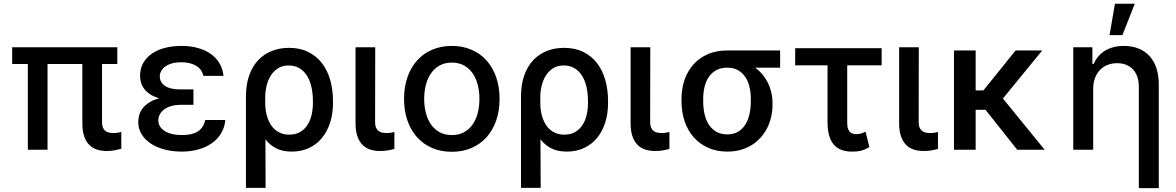

<svg xmlns="http://www.w3.org/2000/svg" viewBox="-20 -797 6259 1022"><path d="M44.7 -456.3V-545.5H604.4V-456.3H523.1V-147Q523.1 -128.9 528.1 -117.5Q533 -106.2 541.2 -99.8Q549.4 -93.4 560.2 -91.1Q571 -88.8 583.1 -88.8Q595.2 -88.8 606.9 -90.7Q618.6 -92.7 625.7 -94.5V-5.3Q612.2 -1.4 592.7 2.7Q573.2 6.7 547.2 6.7Q518.5 6.7 494.9 -1.2Q471.2 -9.2 454.2 -26.8Q437.1 -44.4 427.7 -72.4Q418.3 -100.5 418.3 -141V-456.3H233V0H128.2V-456.3Z M715.9 -148.1Q715.9 -166.5 721.4 -185.4Q726.9 -204.2 739.9 -221.1Q752.8 -237.9 774.3 -251.6Q795.8 -265.3 827.8 -273.8Q798.3 -282.3 778.6 -295.5Q758.9 -308.6 747.2 -324.6Q735.4 -340.6 730.5 -358.1Q725.5 -375.7 725.5 -393.1Q725.5 -431.1 741.8 -460.6Q758.2 -490.1 787.3 -510.7Q816.4 -531.2 856.9 -541.9Q897.4 -552.6 946.4 -552.6Q993.6 -552.6 1032.8 -541.7Q1072.1 -530.9 1101.2 -510.5Q1130.3 -490.1 1148.1 -460.4Q1165.8 -430.8 1169.7 -393.1H1062.5Q1055.4 -427.2 1024.7 -446.4Q994 -465.6 943.9 -465.6Q917.6 -465.6 896.7 -459.9Q875.7 -454.2 861 -443.9Q846.2 -433.6 838.4 -419.7Q830.6 -405.9 830.6 -389.2Q831 -358.3 858.5 -339.7Q886 -321 940.3 -321H1009.6V-239H940.3Q914.4 -239 892.9 -233Q871.4 -226.9 855.8 -215.9Q840.2 -204.9 831.5 -189.5Q822.8 -174 822.8 -155.5Q822.8 -138.5 831.5 -124.3Q840.2 -110.1 856.4 -99.8Q872.5 -89.5 895.8 -83.8Q919 -78.1 947.8 -78.1Q1004.3 -78.1 1034.1 -98Q1063.9 -117.9 1072.4 -158.4H1179.3Q1175.8 -119 1157.1 -87.7Q1138.5 -56.5 1107.8 -34.8Q1077.1 -13.1 1036.2 -1.6Q995.4 9.9 947.4 9.9Q898.1 9.9 855.6 -1.2Q813.2 -12.4 782.1 -33.2Q751.1 -54 733.5 -83.1Q715.9 -112.2 715.9 -148.1Z M1289.1 -282.7Q1289.1 -346.2 1306.1 -394.7Q1323.2 -443.2 1353.5 -475.9Q1383.9 -508.5 1426 -525.4Q1468 -542.3 1518.1 -542.3Q1576.3 -542.3 1620.2 -520.8Q1664.1 -499.3 1693.5 -461.1Q1723 -422.9 1737.7 -371.1Q1752.5 -319.2 1752.5 -258.5V-248.6Q1752.5 -191.8 1737.2 -144.2Q1721.9 -96.6 1693.5 -62.3Q1665.1 -28.1 1624.5 -9.1Q1583.8 9.9 1532.7 9.9Q1484.7 9.9 1450.8 -7.1Q1416.9 -24.1 1392.8 -55.4L1393.8 203.1H1289.1ZM1392 -236.5Q1392.8 -219.8 1395.8 -201.7Q1398.8 -183.6 1405.2 -166.2Q1411.6 -148.8 1421.3 -133.2Q1431.1 -117.5 1445.1 -105.8Q1459.2 -94.1 1477.6 -87.2Q1496.1 -80.3 1519.5 -80.3Q1553.3 -80.3 1577.1 -94.1Q1600.9 -108 1616.1 -131.2Q1631.4 -154.5 1638.5 -185Q1645.6 -215.6 1645.6 -248.6V-258.5Q1645.6 -296.9 1638.3 -331.3Q1631 -365.8 1615.2 -391.9Q1599.4 -418 1575.1 -433.2Q1550.8 -448.5 1516.7 -448.5Q1483 -448.5 1459.2 -433.1Q1435.4 -417.6 1420.5 -393.3Q1405.5 -369 1398.6 -338.8Q1391.7 -308.6 1391.7 -279.1Z M1872.5 -545.5H1977.3L1976.6 -147Q1976.6 -128.9 1981.7 -117.5Q1986.9 -106.2 1995.2 -99.8Q2003.6 -93.4 2014.6 -91.1Q2025.6 -88.8 2037.6 -88.8Q2049.4 -88.8 2061.3 -90.7Q2073.2 -92.7 2079.2 -94.5V-4.6Q2065.7 -0.4 2046.7 3.2Q2027.7 6.7 2002.1 6.7Q1973.4 6.7 1949.6 -1.2Q1925.8 -9.2 1908.7 -26.8Q1891.7 -44.4 1882.1 -72.4Q1872.5 -100.5 1872.5 -141Z M2130.7 -270.2Q2130.7 -333.8 2148.8 -386Q2166.9 -438.2 2200.1 -475.1Q2233.3 -512.1 2280.4 -532.3Q2327.4 -552.6 2384.9 -552.6Q2442.5 -552.6 2489.5 -532.3Q2536.6 -512.1 2569.8 -475.1Q2603 -438.2 2621.1 -386Q2639.2 -333.8 2639.2 -270.2Q2639.2 -207 2621.1 -155.2Q2603 -103.3 2569.8 -66.4Q2536.6 -29.5 2489.5 -9.2Q2442.5 11 2384.9 11Q2327.4 11 2280.4 -9.2Q2233.3 -29.5 2200.1 -66.4Q2166.9 -103.3 2148.8 -155.2Q2130.7 -207 2130.7 -270.2ZM2237.9 -270.6Q2237.9 -231.2 2246.8 -196.2Q2255.7 -161.2 2274 -134.9Q2292.3 -108.7 2320 -93.4Q2347.7 -78.1 2385.3 -78.1Q2422.6 -78.1 2450.3 -93.4Q2478 -108.7 2496.1 -134.9Q2514.2 -161.2 2523.1 -196.2Q2532 -231.2 2532 -270.6Q2532 -309.7 2523.1 -344.8Q2514.2 -380 2496.1 -406.4Q2478 -432.9 2450.3 -448.3Q2422.6 -463.8 2385.3 -463.8Q2347.7 -463.8 2320 -448.3Q2292.3 -432.9 2274 -406.4Q2255.7 -380 2246.8 -344.8Q2237.9 -309.7 2237.9 -270.6Z M2753.2 -282.7Q2753.2 -346.2 2770.2 -394.7Q2787.3 -443.2 2817.6 -475.9Q2848 -508.5 2890.1 -525.4Q2932.2 -542.3 2982.2 -542.3Q3040.5 -542.3 3084.3 -520.8Q3128.2 -499.3 3157.7 -461.1Q3187.1 -422.9 3201.9 -371.1Q3216.6 -319.2 3216.6 -258.5V-248.6Q3216.6 -191.8 3201.3 -144.2Q3186.1 -96.6 3157.7 -62.3Q3129.3 -28.1 3088.6 -9.1Q3047.9 9.9 2996.8 9.9Q2948.9 9.9 2915 -7.1Q2881 -24.1 2856.9 -55.4L2858 203.1H2753.2ZM2856.2 -236.5Q2856.9 -219.8 2859.9 -201.7Q2862.9 -183.6 2869.3 -166.2Q2875.7 -148.8 2885.5 -133.2Q2895.2 -117.5 2909.3 -105.8Q2923.3 -94.1 2941.8 -87.2Q2960.2 -80.3 2983.7 -80.3Q3017.4 -80.3 3041.2 -94.1Q3065 -108 3080.3 -131.2Q3095.5 -154.5 3102.6 -185Q3109.7 -215.6 3109.7 -248.6V-258.5Q3109.7 -296.9 3102.5 -331.3Q3095.2 -365.8 3079.4 -391.9Q3063.6 -418 3039.2 -433.2Q3014.9 -448.5 2980.8 -448.5Q2947.1 -448.5 2923.3 -433.1Q2899.5 -417.6 2884.6 -393.3Q2869.7 -369 2862.7 -338.8Q2855.8 -308.6 2855.8 -279.1Z M3336.6 -545.5H3441.4L3440.7 -147Q3440.7 -128.9 3445.8 -117.5Q3451 -106.2 3459.3 -99.8Q3467.7 -93.4 3478.7 -91.1Q3489.7 -88.8 3501.8 -88.8Q3513.5 -88.8 3525.4 -90.7Q3537.3 -92.7 3543.3 -94.5V-4.6Q3529.8 -0.4 3510.8 3.2Q3491.8 6.7 3466.3 6.7Q3437.5 6.7 3413.7 -1.2Q3389.9 -9.2 3372.9 -26.8Q3355.8 -44.4 3346.2 -72.4Q3336.6 -100.5 3336.6 -141Z M3607.6 -269.9Q3607.6 -324.9 3623.9 -372.2Q3640.3 -419.4 3671.3 -454.2Q3702.4 -489 3747.7 -508.7Q3793 -528.4 3850.5 -528.4H4132.5V-436.8H4000Q4021 -421.5 4038 -401.5Q4055 -381.4 4066.9 -357.4Q4078.8 -333.5 4085.4 -306.1Q4092 -278.8 4092 -248.6V-238.6Q4092 -205.6 4084.7 -174.4Q4077.4 -143.1 4063.6 -115.6Q4049.7 -88.1 4029.1 -65Q4008.5 -41.9 3981.9 -25.2Q3955.3 -8.5 3922.6 0.7Q3889.9 9.9 3851.9 9.9Q3794 9.9 3748.6 -10.7Q3703.1 -31.2 3671.7 -67.3Q3640.3 -103.3 3623.9 -152.3Q3607.6 -201.3 3607.6 -258.5ZM3723 -258.5Q3723 -222.7 3730.1 -190.5Q3737.2 -158.4 3752.7 -134.2Q3768.1 -110.1 3792.6 -95.9Q3817.1 -81.7 3851.9 -81.7Q3885.3 -81.7 3908.9 -95.9Q3932.5 -110.1 3947.6 -134.2Q3962.7 -158.4 3969.6 -190.5Q3976.6 -222.7 3976.6 -258.5V-269.9Q3976.6 -303.6 3969.6 -333.8Q3962.7 -364 3947.4 -386.9Q3932.2 -409.8 3908.4 -423.3Q3884.6 -436.8 3850.5 -436.8Q3816.4 -436.8 3792.3 -423.3Q3768.1 -409.8 3752.7 -386.9Q3737.2 -364 3730.1 -333.8Q3723 -303.6 3723 -269.9Z M4212.7 -540.5H4672.9V-449.2H4489.7V-143.1Q4489.7 -122.2 4494.3 -110.3Q4498.9 -98.4 4506.4 -92.3Q4513.8 -86.3 4523.1 -84.7Q4532.3 -83.1 4541.5 -83.1Q4555.8 -83.1 4566.9 -87.4Q4578.1 -91.6 4587.4 -95.9L4607.6 -14.2Q4595.5 -6.7 4584.2 -2Q4572.8 2.8 4561.6 5.5Q4550.4 8.2 4538.7 9.1Q4527 9.9 4514.6 9.9Q4483.3 9.9 4459 0.9Q4434.7 -8.2 4418.3 -27.2Q4402 -46.2 4393.5 -75.6Q4384.9 -105.1 4384.9 -146.3V-449.2H4212.7Z M4766 -545.5H4870.7L4870 -147Q4870 -128.9 4875.2 -117.5Q4880.3 -106.2 4888.7 -99.8Q4897 -93.4 4908 -91.1Q4919 -88.8 4931.1 -88.8Q4942.8 -88.8 4954.7 -90.7Q4966.6 -92.7 4972.7 -94.5V-4.6Q4959.2 -0.4 4940.2 3.2Q4921.2 6.7 4895.6 6.7Q4866.8 6.7 4843 -1.2Q4819.2 -9.2 4802.2 -26.8Q4785.2 -44.4 4775.6 -72.4Q4766 -100.5 4766 -141Z M5173.3 -528.4V-315.7H5214.5L5386 -528.4H5527.7L5318.5 -272.7L5540.5 0H5394.5L5225.9 -212.4H5173.3V0H5057.9V-528.4Z M5794.7 -545.5V-456.7H5801.5Q5811.1 -478.7 5825.8 -496.3Q5840.6 -513.8 5860.8 -526.5Q5881 -539.1 5906.4 -545.8Q5931.8 -552.6 5962.4 -552.6Q6004.3 -552.6 6038.5 -539.4Q6072.8 -526.3 6097.1 -500.5Q6121.4 -474.8 6134.8 -436.3Q6148.1 -397.7 6148.1 -346.9V204.5H6041.9V-334.2Q6041.9 -363.6 6034.1 -387.1Q6026.3 -410.5 6011.4 -426.8Q5996.4 -443.2 5975 -451.9Q5953.5 -460.6 5926.1 -460.6Q5898.8 -460.6 5875.5 -451.5Q5852.3 -442.5 5835.2 -424.9Q5818.2 -407.3 5808.6 -381.9Q5799 -356.5 5799 -323.9V0H5692.8V-545.5ZM5914.8 -777H6020.2L5954.5 -610.1H5886Z"/></svg>

Font: Cannonade Med
Style: Regular
Weight: 500
Designer: Rasmus Andersson
Foundry: rsms
Version: Version 3.012;git-f93a4a705